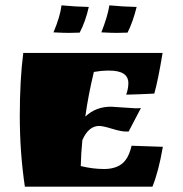

<svg xmlns="http://www.w3.org/2000/svg" viewBox="-20 -698 683 718"><path d="M395 -299 487 -293Q500 -293 507 -294L461 -206H452Q433 -206 399 -216.5Q365 -227 351 -227Q311 -227 288 -174Q283 -124 282 -77Q327 -66 369 -66Q411 -66 436 -85.5Q461 -105 472 -153L589 -149Q573 -56 550 0H73Q54 -128 54 -263.5Q54 -399 67 -500H588Q571 -397 557 -348Q499 -345 452 -344Q460 -367 460 -387Q460 -434 389 -434H380Q361 -434 331 -429Q310 -342 299 -262Q338 -299 395 -299ZM278 -576 238 -575Q218 -575 180 -577Q205 -636 210 -678Q263 -673 312 -672Q300 -618 278 -576ZM457 -576 416 -575Q397 -575 359 -577Q383 -638 389 -678Q441 -673 491 -672Q477 -616 457 -576Z"/></svg>

Font: Ruslan Display
Style: Regular
Weight: 400
Designer: Denis Masharov, Vladimir Rabdu
Foundry: Denis Masharov, Vladimir Rabdu
Version: Version 1.000; ttfautohint (v1.4.1)